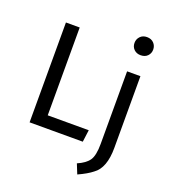

<svg xmlns="http://www.w3.org/2000/svg" viewBox="-172 -907 1109 1245"><g transform="rotate(20 382.5 -284.0)"><path d="M467 0H100V-689H195V-83H478ZM506 212 479 145Q535 121 558 87.5Q581 54 581 -26V-527H673V-32Q673 107 603 156Q568 184 506 212ZM627 -655Q599 -655 581 -672.5Q563 -690 563 -717Q563 -743 580.5 -761.5Q598 -780 627 -780Q657 -780 674.5 -761.5Q692 -743 692 -717Q692 -691 674.5 -673Q657 -655 627 -655Z"/></g></svg>

Font: Trujillo
Style: Regular
Weight: 400
Designer: Fira Sans original fonts by bBox Type GmbH, Carrois Corporate GbR, & Edenspiekermann AG / Changes by Cristiano Sobral
Foundry: Fira Sans original fonts by bBox Type GmbH, Carrois Corporate GbR, & Edenspiekermann AG / Changes by Cristiano Sobral
Version: Version 4.301;October 17, 2021;FontCreator 14.0.0.2814 64-bi